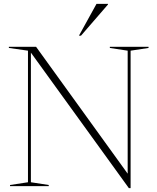

<svg xmlns="http://www.w3.org/2000/svg" viewBox="-20 -955 808 985"><path d="M123.5 -20V-695L25.5 -709V-715H165L635 -64V-695L543.5 -709V-715H742V-709L650 -695V10H641L138.5 -685V-20L230 -6V0H31.5V-6ZM385 -772 475 -935H534V-932L395.5 -772Z"/></svg>

Font: Newsreader Display ExtraLight
Style: Regular
Weight: 275
Designer: Hugues Gentile
Foundry: Production Type
Version: Version 1.001